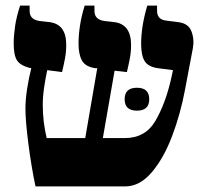

<svg xmlns="http://www.w3.org/2000/svg" viewBox="-20 -667 735 687"><path d="M107 0H428Q480 0 523 -50.5Q566 -101 596 -180.5Q626 -260 642 -346L670 -494Q676 -526 665 -555Q654 -584 616 -588L577 -593Q542 -596 542 -628V-647H507Q495 -606 490 -572.5Q485 -539 485 -511Q485 -469 497.5 -448.5Q510 -428 545 -423L599 -416L592 -384Q572 -296 536 -234.5Q500 -173 427 -173H348L390 -414L434 -409Q440 -434 444.5 -457.5Q449 -481 449 -506Q449 -581 388 -588L353 -592Q318 -597 318 -628V-647H283Q271 -608 266 -574Q261 -540 261 -511Q261 -472 273.5 -450Q286 -428 321 -423H328L285 -173H147Q133 -232 133 -291Q133 -322 138 -355Q143 -388 149 -416L202 -409Q208 -434 212.5 -457.5Q217 -481 217 -507Q217 -581 156 -588L121 -592Q86 -597 86 -628V-647H52Q39 -608 34 -573.5Q29 -539 29 -512Q29 -470 40.5 -451.5Q52 -433 86 -424L92 -423Q83 -388 77 -349Q71 -310 71 -278Q71 -235 81.5 -153Q92 -71 107 0ZM426 -312Q426 -271 470 -271Q514 -271 514 -312Q514 -353 470 -353Q426 -353 426 -312Z"/></svg>

Font: Noto Serif Hebrew SemiCondensed Extra
Style: Regular
Weight: 800
Width: 4
Designer: Monotype Design Team
Foundry: Monotype Imaging Inc.
Version: Version 1.901